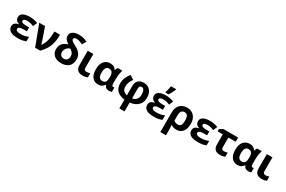

<svg xmlns="http://www.w3.org/2000/svg" viewBox="178 -2488 6579 4419"><g transform="rotate(30 3467.5 -278.0)"><path d="M410 -336V-233H328Q251 -233 218 -216Q185 -199 185 -166Q185 -139 215 -122Q245 -105 316 -105Q377 -105 430 -118Q483 -131 517 -147V-28Q480 -11 426 -0.5Q372 10 305 10Q164 10 101 -34Q38 -78 38 -151Q38 -211 74.5 -241Q111 -271 171 -282V-287Q119 -299 93 -331.5Q67 -364 67 -413Q67 -465 99 -496.5Q131 -528 185 -542Q239 -556 305 -556Q362 -556 419 -545Q476 -534 518 -515L472 -407Q436 -422 397.5 -434Q359 -446 309 -446Q200 -446 200 -395Q200 -363 232.5 -349.5Q265 -336 335 -336Z M558 -546H711L817 -243Q825 -221 835 -186.5Q845 -152 851 -132H855Q912 -207 936.5 -305.5Q961 -404 961 -546H1111Q1111 -438 1092.5 -345.5Q1074 -253 1027.5 -168.5Q981 -84 897 0H763Z M1493 -765Q1561 -765 1613 -750.5Q1665 -736 1718 -711L1659 -606Q1614 -628 1572 -641.5Q1530 -655 1487 -655Q1447 -655 1431 -640.5Q1415 -626 1415 -606Q1415 -580 1449 -554.5Q1483 -529 1550 -494Q1640 -448 1682 -388Q1724 -328 1724 -250Q1724 -116 1651 -53Q1578 10 1457 10Q1381 10 1322 -16Q1263 -42 1229 -92.5Q1195 -143 1195 -214Q1195 -283 1220.5 -329.5Q1246 -376 1289.5 -404.5Q1333 -433 1387 -448Q1341 -477 1306 -518.5Q1271 -560 1271 -615Q1271 -688 1332 -726.5Q1393 -765 1493 -765ZM1474 -387Q1447 -380 1417.5 -360.5Q1388 -341 1368 -307Q1348 -273 1348 -220Q1348 -173 1377 -141.5Q1406 -110 1458 -110Q1512 -110 1542 -143.5Q1572 -177 1572 -240Q1572 -292 1545 -327.5Q1518 -363 1474 -387Z M1996 -171Q1996 -140 2014 -124.5Q2032 -109 2061 -109Q2086 -109 2109 -114Q2132 -119 2155 -126V-15Q2133 -5 2099.5 2.5Q2066 10 2027 10Q1976 10 1935.5 -6Q1895 -22 1871 -61.5Q1847 -101 1847 -171V-546H1996Z M2435 10Q2339 10 2280 -61.5Q2221 -133 2221 -271Q2221 -411 2282 -483Q2343 -555 2446 -555Q2504 -555 2541 -534.5Q2578 -514 2603 -473H2610Q2615 -490 2623 -510.5Q2631 -531 2643 -546H2766Q2755 -514 2743 -453Q2731 -392 2731 -325V-173Q2731 -139 2743.5 -127Q2756 -115 2772 -115Q2779 -115 2788 -117Q2797 -119 2801 -120V-3Q2794 1 2772.5 5.5Q2751 10 2734 10Q2684 10 2653 -8Q2622 -26 2605 -72H2595Q2573 -38 2535 -14Q2497 10 2435 10ZM2480 -109Q2542 -109 2566.5 -146.5Q2591 -184 2592 -266V-272Q2592 -352 2567.5 -394Q2543 -436 2478 -436Q2425 -436 2399 -393.5Q2373 -351 2373 -270Q2373 -109 2480 -109Z M3088 -487Q3050 -435 3029 -384Q3008 -333 3008 -267Q3008 -190 3046.5 -154Q3085 -118 3140 -107V-359Q3140 -455 3195 -504.5Q3250 -554 3335 -554Q3444 -554 3507 -483Q3570 -412 3570 -289Q3570 -196 3529 -133Q3488 -70 3421.5 -36Q3355 -2 3278 6V240H3140V6Q3062 -3 3000.5 -33.5Q2939 -64 2903.5 -122Q2868 -180 2868 -270Q2868 -356 2899 -426Q2930 -496 2980 -557ZM3337 -446Q3309 -446 3293.5 -426.5Q3278 -407 3278 -360V-107Q3346 -113 3386.5 -163Q3427 -213 3427 -288Q3427 -331 3418.5 -367Q3410 -403 3390.5 -424.5Q3371 -446 3337 -446Z M4025 -336V-233H3943Q3866 -233 3833 -216Q3800 -199 3800 -166Q3800 -139 3830 -122Q3860 -105 3931 -105Q3992 -105 4045 -118Q4098 -131 4132 -147V-28Q4095 -11 4041 -0.5Q3987 10 3920 10Q3779 10 3716 -34Q3653 -78 3653 -151Q3653 -211 3689.5 -241Q3726 -271 3786 -282V-287Q3734 -299 3708 -331.5Q3682 -364 3682 -413Q3682 -465 3714 -496.5Q3746 -528 3800 -542Q3854 -556 3920 -556Q3977 -556 4034 -545Q4091 -534 4133 -515L4087 -407Q4051 -422 4012.5 -434Q3974 -446 3924 -446Q3815 -446 3815 -395Q3815 -363 3847.5 -349.5Q3880 -336 3950 -336ZM3874 -621Q3882 -645 3889.5 -676Q3897 -707 3904 -739Q3911 -771 3914 -796H4052V-784Q4036 -745 4013 -699Q3990 -653 3961 -606H3874Z M4743 -273Q4743 -137 4682 -63.5Q4621 10 4517 10Q4479 10 4443 -1Q4407 -12 4380 -28H4371Q4373 -5 4376 33Q4379 71 4379 103V240H4229V-274Q4229 -408 4297 -482Q4365 -556 4489 -556Q4563 -556 4620 -522.5Q4677 -489 4710 -426Q4743 -363 4743 -273ZM4486 -436Q4432 -436 4405.5 -400Q4379 -364 4379 -281V-152Q4400 -131 4428.5 -120.5Q4457 -110 4486 -110Q4542 -110 4566 -148Q4590 -186 4590 -273Q4590 -360 4566 -398Q4542 -436 4486 -436Z M5198 -336V-233H5116Q5039 -233 5006 -216Q4973 -199 4973 -166Q4973 -139 5003 -122Q5033 -105 5104 -105Q5165 -105 5218 -118Q5271 -131 5305 -147V-28Q5268 -11 5214 -0.5Q5160 10 5093 10Q4952 10 4889 -34Q4826 -78 4826 -151Q4826 -211 4862.5 -241Q4899 -271 4959 -282V-287Q4907 -299 4881 -331.5Q4855 -364 4855 -413Q4855 -465 4887 -496.5Q4919 -528 4973 -542Q5027 -556 5093 -556Q5150 -556 5207 -545Q5264 -534 5306 -515L5260 -407Q5224 -422 5185.5 -434Q5147 -446 5097 -446Q4988 -446 4988 -395Q4988 -363 5020.5 -349.5Q5053 -336 5123 -336Z M5843 -546V-434H5649V-171Q5649 -140 5667 -124.5Q5685 -109 5714 -109Q5739 -109 5762 -114Q5785 -119 5808 -126V-15Q5786 -5 5752.5 2.5Q5719 10 5680 10Q5629 10 5588.5 -6Q5548 -22 5524 -61.5Q5500 -101 5500 -171V-434H5363V-496L5449 -546Z M6140 10Q6044 10 5985 -61.5Q5926 -133 5926 -271Q5926 -411 5987 -483Q6048 -555 6151 -555Q6209 -555 6246 -534.5Q6283 -514 6308 -473H6315Q6320 -490 6328 -510.5Q6336 -531 6348 -546H6471Q6460 -514 6448 -453Q6436 -392 6436 -325V-173Q6436 -139 6448.5 -127Q6461 -115 6477 -115Q6484 -115 6493 -117Q6502 -119 6506 -120V-3Q6499 1 6477.5 5.5Q6456 10 6439 10Q6389 10 6358 -8Q6327 -26 6310 -72H6300Q6278 -38 6240 -14Q6202 10 6140 10ZM6185 -109Q6247 -109 6271.5 -146.5Q6296 -184 6297 -266V-272Q6297 -352 6272.5 -394Q6248 -436 6183 -436Q6130 -436 6104 -393.5Q6078 -351 6078 -270Q6078 -109 6185 -109Z M6755 -171Q6755 -140 6773 -124.5Q6791 -109 6820 -109Q6845 -109 6868 -114Q6891 -119 6914 -126V-15Q6892 -5 6858.5 2.5Q6825 10 6786 10Q6735 10 6694.5 -6Q6654 -22 6630 -61.5Q6606 -101 6606 -171V-546H6755Z"/></g></svg>

Font: TSCustom
Style: Regular
Weight: 400
Designer: Monotype Design Team
Foundry: Monotype Imaging Inc.
Version: Version 2.004; ttfautohint (v1.8.3) -l 8 -r 50 -G 200 -x 14 